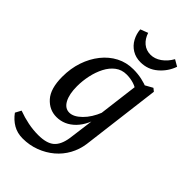

<svg xmlns="http://www.w3.org/2000/svg" viewBox="-247 -668 929 929"><g transform="rotate(45 217.5 -203.5)"><path d="M112 193Q75 193 46.5 176.5Q18 160 -3 131L13 101Q48 114 83 121Q118 128 153 128Q210 128 237 105Q264 82 272 29L292 -123V-146L323 -393L386 -428L401 -416L350 -7Q344 35 324 71.5Q304 108 272 135Q240 162 199 177.5Q158 193 112 193ZM154 4Q105 4 70.5 -34.5Q36 -73 36 -154Q36 -211 52.5 -259.5Q69 -308 98.5 -345Q128 -382 167.5 -402.5Q207 -423 254 -423Q285 -423 312.5 -417Q340 -411 363 -401L343 -349Q323 -367 299 -374.5Q275 -382 249 -382Q216 -382 191.5 -363.5Q167 -345 151 -314Q135 -283 127 -246Q119 -209 119 -172Q119 -118 136 -86.5Q153 -55 183 -55Q212 -55 244 -86.5Q276 -118 296 -169L308 -162Q290 -79 249 -37.5Q208 4 154 4ZM254 -471Q221 -471 196 -486.5Q171 -502 157 -528Q143 -554 141 -583L180 -598Q190 -567 211.5 -549Q233 -531 263 -531Q291 -531 317.5 -549.5Q344 -568 362 -600L395 -581Q379 -535 341.5 -503Q304 -471 254 -471Z"/></g></svg>

Font: Rasa
Style: Italic
Weight: 400
Italic angle: -7.10001°
Designer: Anna Giedrys (Yrsa+Rasa design), David Brezina (Yrsa art-direction, Rasa art-direction, design)
Foundry: Rosetta Type Foundry
Version: Version 2.004